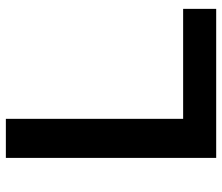

<svg xmlns="http://www.w3.org/2000/svg" viewBox="-70 -670 740 639"><g transform="rotate(-90 299.5 -350.0)"><path d="M94 -700H224V-110H590V0H94Z"/></g></svg>

Font: mBank SemiBold
Style: Regular
Weight: 600
Designer: Julieta Ulanovsky
Foundry: Julieta Ulanovsky
Version: Version 7.200